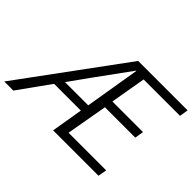

<svg xmlns="http://www.w3.org/2000/svg" viewBox="-177 -995 1269 1269"><g transform="rotate(45 457.0 -361.0)"><path d="M491 -722H953L943 -661H603L560 -412H846L836 -350H552L501 -61H853L842 0H418L455 -222H205L46 0H-39ZM465 -281 529 -666H526L348 -421L248 -281Z"/></g></svg>

Font: Nebula Sans Book
Style: Regular
Weight: 400
Italic angle: -9°
Designer: Paul D. Hunt for Adobe (as Source Sans)
Foundry: Nebula Entertainment & Broadcasting LLC
Version: Version 1.010